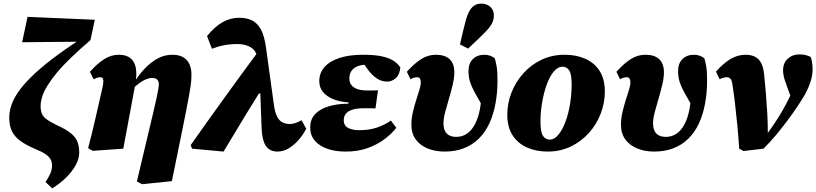

<svg xmlns="http://www.w3.org/2000/svg" viewBox="-20 -820 4502 1059"><path d="M268 219 231 184Q247 160 257 138.5Q267 117 267 93Q267 73 258.5 58Q250 43 229 29Q208 15 168 -1Q120 -22 89.5 -45Q59 -68 45 -98Q31 -128 31 -171Q31 -203 42 -237.5Q53 -272 79.5 -311Q106 -350 151.5 -395Q197 -440 264.5 -492Q332 -544 426 -605L410 -564V-590L102 -587L132 -727L503 -711L479 -599Q419 -547 373 -503Q327 -459 295 -420.5Q263 -382 242.5 -349Q222 -316 213 -287.5Q204 -259 204 -235Q204 -211 210.5 -194Q217 -177 236.5 -162.5Q256 -148 293 -130Q342 -108 369 -86.5Q396 -65 406.5 -39.5Q417 -14 417 22Q417 55 398 90Q379 125 346 158Q313 191 268 219Z M466 -3Q479 -52 489 -93Q499 -134 507.5 -171.5Q516 -209 525 -248.5Q534 -288 545 -336Q549 -354 550 -367Q551 -380 547 -387Q543 -394 532 -394Q524 -394 515 -391Q506 -388 496 -383L476 -424Q517 -470 555 -494Q593 -518 635 -518Q675 -518 698.5 -500Q722 -482 729 -446Q736 -410 726 -354L660 0L491 12ZM735 181 791 -55Q812 -143 825 -198Q838 -253 844.5 -284Q851 -315 853.5 -331Q856 -347 856 -357Q856 -372 847 -381Q838 -390 819 -390Q804 -390 786.5 -383Q769 -376 750 -362.5Q731 -349 709 -327L703 -377H727Q755 -419 787 -450.5Q819 -482 854.5 -500Q890 -518 931 -518Q969 -518 992 -503.5Q1015 -489 1025.5 -464.5Q1036 -440 1036 -409Q1036 -395 1035 -379Q1034 -363 1030.5 -340Q1027 -317 1020.5 -280.5Q1014 -244 1003 -189.5Q992 -135 976 -56L928 179L764 196Z M1039 0 1032 -20Q1125 -152 1219.5 -283Q1314 -414 1409 -542L1432 -304H1408Q1375 -252 1342.5 -198.5Q1310 -145 1278 -91.5Q1246 -38 1213 16ZM1510 16Q1483 16 1464 3Q1445 -10 1435 -38.5Q1425 -67 1423 -112L1413 -381L1406 -392L1398 -502Q1396 -527 1381.5 -543.5Q1367 -560 1343 -568.5Q1319 -577 1288 -577Q1250 -577 1216 -570.5Q1182 -564 1149 -551L1122 -621Q1163 -672 1206.5 -697Q1250 -722 1300 -722Q1338 -722 1368 -708.5Q1398 -695 1418.5 -658.5Q1439 -622 1448 -552L1491 -240Q1497 -198 1509 -175.5Q1521 -153 1539 -144.5Q1557 -136 1579 -136Q1593 -136 1609.5 -141.5Q1626 -147 1643 -157L1669 -110Q1651 -75 1625.5 -46.5Q1600 -18 1571 -1Q1542 16 1510 16Z M1886 16Q1829 16 1785 0.5Q1741 -15 1716 -44.5Q1691 -74 1691 -117Q1691 -163 1719.5 -192Q1748 -221 1796 -234.5Q1844 -248 1901 -248L1903 -255Q1856 -258 1819.5 -272.5Q1783 -287 1762 -312Q1741 -337 1741 -373Q1741 -418 1770 -450.5Q1799 -483 1853 -500.5Q1907 -518 1982 -518Q2045 -518 2085 -509.5Q2125 -501 2149.5 -485.5Q2174 -470 2188 -448Q2185 -409 2163.5 -389.5Q2142 -370 2115 -370Q2086 -370 2061.5 -385.5Q2037 -401 2016 -427L1971 -489H2092V-456Q2072 -460 2050.5 -461.5Q2029 -463 2001 -463Q1973 -463 1952 -454.5Q1931 -446 1919 -429.5Q1907 -413 1907 -387Q1907 -365 1918.5 -350.5Q1930 -336 1951.5 -328.5Q1973 -321 2004 -321Q2023 -321 2037 -321Q2051 -321 2065 -322L2051 -222Q2042 -223 2024 -223Q2006 -223 1988 -223Q1950 -223 1925 -215.5Q1900 -208 1888 -193Q1876 -178 1876 -157Q1876 -128 1899 -115Q1922 -102 1963 -102Q2016 -102 2058 -116Q2100 -130 2136 -155L2166 -115Q2139 -81 2099.5 -51.5Q2060 -22 2007 -3Q1954 16 1886 16Z M2432 16Q2381 16 2339 -1Q2297 -18 2273 -51Q2249 -84 2249 -132Q2249 -166 2257 -200.5Q2265 -235 2275 -266.5Q2285 -298 2293 -323.5Q2301 -349 2301 -365Q2301 -379 2296.5 -386.5Q2292 -394 2279 -394Q2272 -394 2262.5 -391Q2253 -388 2244 -383L2224 -424Q2265 -470 2303 -494Q2341 -518 2384 -518Q2434 -518 2460 -493.5Q2486 -469 2486 -421Q2486 -391 2477 -353Q2468 -315 2456 -275Q2444 -235 2435 -200Q2426 -165 2426 -140Q2426 -102 2444 -83.5Q2462 -65 2496 -65Q2530 -65 2556 -83Q2582 -101 2600 -135.5Q2618 -170 2627 -218Q2636 -266 2636 -326Q2636 -338 2636 -350Q2636 -362 2636 -374L2666 -351L2649 -221Q2618 -274 2599.5 -308Q2581 -342 2572.5 -369Q2564 -396 2564 -428Q2564 -471 2589 -495Q2614 -519 2656 -518Q2673 -517 2686.5 -511.5Q2700 -506 2709 -498Q2715 -479 2719.5 -452.5Q2724 -426 2724 -377Q2724 -307 2712.5 -246.5Q2701 -186 2678.5 -138Q2656 -90 2621 -55.5Q2586 -21 2539 -2.5Q2492 16 2432 16ZM2517 -575Q2525 -610 2533 -644Q2541 -678 2550 -711Q2560 -745 2572 -764Q2584 -783 2599.5 -791.5Q2615 -800 2634 -800Q2664 -800 2684 -782.5Q2704 -765 2704 -735Q2704 -710 2692.5 -689Q2681 -668 2658 -645Q2634 -620 2611 -598.5Q2588 -577 2562 -552Z M3001 16Q2937 16 2886.5 -6.5Q2836 -29 2807 -74Q2778 -119 2778 -187Q2778 -250 2801 -309Q2824 -368 2866.5 -415.5Q2909 -463 2967 -490.5Q3025 -518 3095 -518Q3159 -518 3209 -495.5Q3259 -473 3287.5 -428.5Q3316 -384 3316 -315Q3316 -252 3293 -192.5Q3270 -133 3227.5 -86Q3185 -39 3127.5 -11.5Q3070 16 3001 16ZM3012 -50Q3038 -50 3060.5 -77.5Q3083 -105 3099.5 -150Q3116 -195 3124.5 -248.5Q3133 -302 3133 -355Q3133 -411 3119.5 -431.5Q3106 -452 3083 -452Q3056 -452 3033.5 -424.5Q3011 -397 2995 -352Q2979 -307 2970 -254Q2961 -201 2961 -150Q2961 -91 2975 -70.5Q2989 -50 3012 -50Z M3588 16Q3537 16 3495 -1Q3453 -18 3429 -51Q3405 -84 3405 -132Q3405 -166 3413 -200.5Q3421 -235 3431 -266.5Q3441 -298 3449 -323.5Q3457 -349 3457 -365Q3457 -379 3452.5 -386.5Q3448 -394 3435 -394Q3428 -394 3418.5 -391Q3409 -388 3400 -383L3380 -424Q3421 -470 3459 -494Q3497 -518 3540 -518Q3590 -518 3616 -493.5Q3642 -469 3642 -421Q3642 -391 3633 -353Q3624 -315 3612 -275Q3600 -235 3591 -200Q3582 -165 3582 -140Q3582 -102 3600 -83.5Q3618 -65 3652 -65Q3686 -65 3712 -83Q3738 -101 3756 -135.5Q3774 -170 3783 -218Q3792 -266 3792 -326Q3792 -338 3792 -350Q3792 -362 3792 -374L3822 -351L3805 -221Q3774 -274 3755.5 -308Q3737 -342 3728.5 -369Q3720 -396 3720 -428Q3720 -471 3745 -495Q3770 -519 3812 -518Q3829 -517 3842.5 -511.5Q3856 -506 3865 -498Q3871 -479 3875.5 -452.5Q3880 -426 3880 -377Q3880 -307 3868.5 -246.5Q3857 -186 3834.5 -138Q3812 -90 3777 -55.5Q3742 -21 3695 -2.5Q3648 16 3588 16Z M4057 0Q4053 -64 4047 -127Q4041 -190 4034 -249.5Q4027 -309 4019 -359Q4017 -373 4012.5 -380.5Q4008 -388 4002 -391Q3996 -394 3988 -394Q3980 -394 3969.5 -391Q3959 -388 3949 -383L3929 -425Q3972 -473 4011 -495.5Q4050 -518 4091 -518Q4123 -518 4144.5 -507Q4166 -496 4178.5 -472Q4191 -448 4195 -407Q4200 -356 4204.5 -303Q4209 -250 4212 -196Q4215 -142 4215 -87L4213 -84Q4237 -117 4257.5 -148Q4278 -179 4296 -210.5Q4314 -242 4330.5 -275Q4347 -308 4361 -342Q4367 -355 4371.5 -367.5Q4376 -380 4380 -390L4355 -251L4325 -331Q4316 -355 4308 -380Q4300 -405 4299 -430Q4299 -473 4325 -496.5Q4351 -520 4389 -520Q4411 -520 4426.5 -515.5Q4442 -511 4451 -506Q4456 -495 4458.5 -479.5Q4461 -464 4462 -445Q4463 -411 4452.5 -375.5Q4442 -340 4420 -299Q4405 -273 4380.5 -236Q4356 -199 4325 -157.5Q4294 -116 4260 -75Q4226 -34 4191 0L4081 13Z"/></svg>

Font: Source Serif 4 Black
Style: Italic
Weight: 900
Italic angle: -12°
Designer: Frank Grießhammer
Foundry: Adobe Systems Incorporated
Version: Version 4.004;hotconv 1.0.116;makeotfexe 2.5.65601